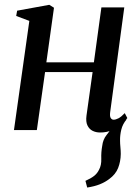

<svg xmlns="http://www.w3.org/2000/svg" viewBox="-20 -554 594 818"><path d="M351.5 245 344 216.5Q366.5 206.5 380.2 196Q394 185.5 402 169Q412.5 150 411.5 122.2Q410.5 94.5 415.5 67.5Q418.5 40.5 434 21.2Q449.5 2 459.5 -12L519.5 -45.5Q502.5 -25.5 496.8 -1.8Q491 22 491.5 45Q491.5 58 493 73Q494.5 88 494.5 102Q494 134.5 483.2 161.8Q472.5 189 445 209Q427 222.5 405.2 231.2Q383.5 240 351.5 245ZM449.5 -77Q447 -58.5 451.8 -51.2Q456.5 -44 464 -44Q473 -44 484.8 -50Q496.5 -56 511.5 -72L522.5 -51Q513.5 -39 497.5 -24.5Q481.5 -10 458.5 0.2Q435.5 10.5 406.5 10.5Q388.5 10.5 374.2 3.2Q360 -4 352.5 -19.8Q345 -35.5 348.5 -61.5L374.5 -247H172L137 0H39.5L105 -465L49 -486L53 -508.5L190 -533.5L210 -521L177.5 -288.5H380L412 -522.5H509.5Z"/></svg>

Font: Merriweather 96pt
Style: Italic
Weight: 400
Italic angle: -7.8°
Version: Version 2.101